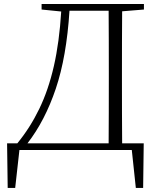

<svg xmlns="http://www.w3.org/2000/svg" viewBox="-20 -743 786 951"><path d="M116.2 -33.2H518.1Q518.6 -107.4 518.8 -185.5Q519 -263.7 519 -353V-382.8Q519 -463.4 518.8 -539.6Q518.6 -615.7 518.1 -689.9H324.2Q309.6 -461.4 256.3 -303.5Q203.1 -145.5 116.2 -33.2ZM692.9 -695.8 585 -687Q584.5 -613.3 584.2 -537.8Q584 -462.4 584 -382.8V-353Q584 -263.7 584.2 -185.5Q584.5 -107.4 585 -33.2H691.9L689 188H652.8L632.8 0H76.2L55.2 188H18.1L15.1 -33.2H65.9Q128.9 -109.9 174.3 -203.4Q219.7 -296.9 246.8 -415.5Q273.9 -534.2 283.2 -686L186 -695.8V-723.1H692.9Z"/></svg>

Font: Source Han Serif CN ExtraLight
Style: Regular
Weight: 250
Designer: Ryoko NISHIZUKA  (kana & ideographs); Frank Grießhammer (Latin, Greek & Cyrillic); Wenlong ZHANG  (bopomofo); Sandoll Co
Foundry: Adobe Systems Incorporated
Version: Version 1.001;PS 1.001;hotconv 16.6.54;makeotf.lib2.5.65590